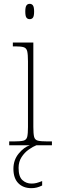

<svg xmlns="http://www.w3.org/2000/svg" viewBox="-20 -758 298 1002"><path d="M135 -658Q124 -658 118 -666Q112 -674 112 -698Q112 -721 118 -729.5Q124 -738 135 -738Q146 -738 152 -729.5Q158 -721 158 -698Q158 -674 152 -666Q146 -658 135 -658ZM28 0V-20H53Q87 -20 102.5 -24Q118 -28 122 -44Q126 -60 126 -95V-438Q126 -474 122 -490.5Q118 -507 104 -511.5Q90 -516 61 -516H47V-536H154V-95Q154 -60 158 -44Q162 -28 177.5 -24Q193 -20 227 -20H251V0ZM144 224Q101 224 75.5 198Q50 172 50 123Q50 77 77.5 43.5Q105 10 136 0H170Q152 7 130 22.5Q108 38 92.5 62Q77 86 77 118Q77 164 97 182Q117 200 144 200Q159 200 170.5 197Q182 194 200 187V210Q186 217 172.5 220.5Q159 224 144 224Z"/></svg>

Font: Noto Serif Georgian SemiCondensed Thin
Style: Regular
Weight: 100
Width: 4
Designer: Monotype Design Team, Akaki Razmadze
Foundry: Google LLC
Version: Version 2.003; ttfautohint (v1.8.4.7-5d5b)